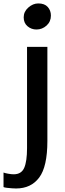

<svg xmlns="http://www.w3.org/2000/svg" viewBox="-61 -822 367 1090"><path d="M-41 240V157.5Q-33 161 -14.5 164.2Q4 167.5 16.5 167.5Q60.5 167.5 76.5 130.8Q92.5 94 92.5 19V-556H208V-22Q208 124 161.5 186Q115 248 30 248Q22.5 248 7 247Q-8.5 246 -22.5 244.2Q-36.5 242.5 -41 240ZM146 -654.5Q117 -654.5 95.2 -673Q73.5 -691.5 73.5 -723.5Q73.5 -756 99.8 -779.2Q126 -802.5 156.5 -802.5Q192 -802.5 210 -782.5Q228 -762.5 228 -733.5Q228 -699 203.2 -676.8Q178.5 -654.5 146 -654.5Z"/></svg>

Font: Merriweather Sans
Style: Regular
Weight: 400
Designer: Eben Sorkin
Foundry: Eben Sorkin
Version: Version 1.008; ttfautohint (v1.7.19-72a1) -l 8 -r 50 -G 200 